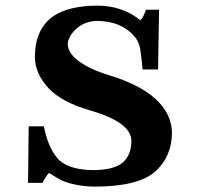

<svg xmlns="http://www.w3.org/2000/svg" viewBox="-20 -658 730 692"><path d="M138.6 -9.4C144.2 -19.8 150.3 -28.2 156.8 -34.7C169.1 -26.5 184.2 -17.6 202.4 -7.9C215.8 -1.6 233.3 3.7 254.7 8C276.2 12.3 298.6 14.5 321.8 14.6C425.5 14.5 497.9 -3.5 539 -39.2C579 -75.2 599.3 -122 599.8 -179.5C599.5 -224.8 579.4 -265.8 539.6 -302.3C501.6 -336.3 446.8 -364.3 375.2 -386.3C328.6 -400.2 291 -417.6 262.3 -438.7C237.7 -457.5 225 -477.2 224.2 -497.9C224.5 -516.8 235 -535.8 255.8 -555C276 -572.8 300.7 -582 329.8 -582.6C387.6 -582.3 432.5 -563.8 464.3 -527.1C474.9 -514.9 481.8 -500.7 484.8 -484.4C488 -465.2 491.1 -439.6 494 -407.7H549.7L553.3 -623H506.3L501.5 -610.5C496.8 -598.8 491.6 -590.4 485.7 -585.1C443.1 -619.7 391.9 -637.2 332 -637.7C262.8 -637.5 209.4 -624.8 171.8 -599.5C128.3 -568.9 106.2 -520.3 105.7 -453.7C105.7 -413.1 122.3 -375 155.6 -339.4C188 -305.9 236.4 -279.9 300.7 -261.4C402.6 -232.3 453.6 -195.3 453.6 -150.3C453.3 -111.2 439.9 -82.9 413.4 -65.5C391.3 -52.1 359.3 -45.2 317.3 -44.9C261.9 -45.1 220.7 -56.9 193.8 -80.2C169.5 -105.2 152.1 -141.1 141.4 -188L138.2 -202.6H83.4L81.1 1H133.1Z"/></svg>

Font: Bentham
Style: Bold
Weight: 700
Version: Version 002.001